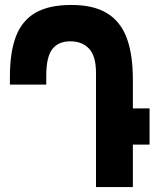

<svg xmlns="http://www.w3.org/2000/svg" viewBox="-20 -756 640 776"><path d="M264 -589Q216 -589 191.5 -557.5Q167 -526 167 -450.5V-414H20V-444Q20 -546 44.8 -609.8Q69.5 -673.5 124 -704.8Q178.5 -736 268.5 -736Q358 -736 412.8 -702.5Q467.5 -669 492.2 -602.5Q517 -536 517 -434V-318H584.5V-171.5H517V0H368V-462Q368 -529 340.2 -559Q312.5 -589 264 -589Z"/></svg>

Font: JuliaMono Black
Style: Regular
Weight: 900
Monospace: yes
Designer: cormullion
Foundry: corm
Version: Version 0.054; ttfautohint (v1.8.4)